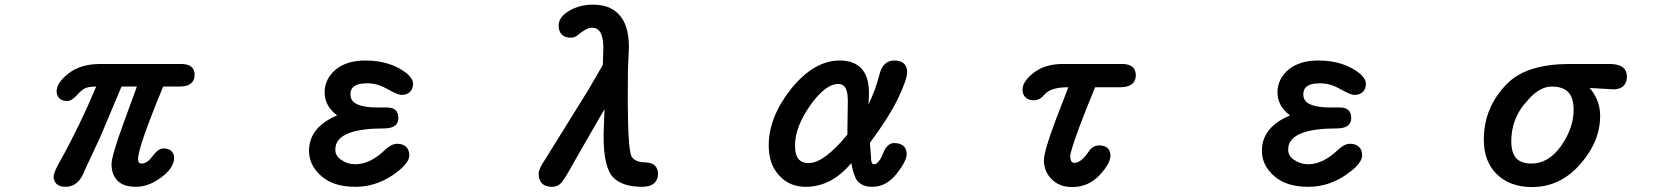

<svg xmlns="http://www.w3.org/2000/svg" viewBox="-20 -752 7040 806"><path d="M665 -388.7Q559.6 -133.8 559.6 -85Q559.6 -73.2 563.5 -69.3Q567.4 -65.4 574.2 -65.4Q581.1 -65.4 585.9 -67.4Q602.5 -72.3 618.2 -93.8Q643.6 -128.9 666 -128.9Q688.5 -128.9 699.7 -117.7Q710.9 -106.4 710.9 -89.8Q710.9 -46.9 656.2 -6.8Q603.5 32.2 551.3 32.2Q499 32.2 473.6 6.8Q448.2 -18.6 448.2 -63.5Q448.2 -96.7 498 -233.4L554.7 -388.7H490.2L400.4 -175.8L336.9 -40Q311.5 32.2 255.9 32.2Q229.5 32.2 217.3 20Q205.1 7.8 205.1 -10.7Q205.1 -28.3 231.4 -74.2Q315.4 -224.6 383.8 -388.7Q348.6 -387.7 337.9 -381.8Q324.2 -376 307.6 -357.4Q282.2 -328.1 262.7 -328.1Q232.4 -328.1 222.7 -348.6Q217.8 -357.4 217.8 -369.1Q217.8 -405.3 268.6 -444.3Q317.4 -482.4 397.5 -483.4H740.2Q784.2 -483.4 793.9 -456.1Q796.9 -448.2 796.9 -440.4Q796.9 -432.6 795.9 -425.8Q793 -413.1 784.2 -404.3Q768.6 -388.7 735.4 -388.7Z M1395.5 -267.6Q1342.8 -306.6 1342.8 -364.3Q1342.8 -421.9 1391.6 -461.9Q1437.5 -498 1514.6 -498Q1619.1 -498 1688.5 -443.4Q1713.9 -420.9 1713.9 -400.4Q1713.9 -378.9 1701.2 -366.2Q1688.5 -353.5 1664.1 -353.5Q1651.4 -353.5 1606.4 -377.9Q1584 -390.6 1564 -396.5Q1543.9 -402.3 1520.5 -402.3Q1478.5 -402.3 1461.9 -385.7Q1451.2 -375 1451.2 -356Q1451.2 -336.9 1462.9 -325.2Q1474.6 -313.5 1500.5 -307.1Q1526.4 -300.8 1565.4 -300.8H1605.5Q1634.8 -300.8 1646.5 -282.2Q1652.3 -271.5 1652.3 -255.4Q1652.3 -239.3 1641.6 -227.5Q1626 -212.9 1592.8 -212.9Q1402.3 -212.9 1388.7 -136.7Q1387.7 -129.9 1387.7 -123Q1387.7 -97.7 1412.1 -81.1Q1438.5 -62.5 1471.7 -62.5Q1534.2 -62.5 1597.7 -124Q1624 -148.4 1646.5 -148.4Q1671.9 -148.4 1685.1 -135.3Q1698.2 -122.1 1698.2 -99.6Q1698.2 -78.1 1671.9 -51.8Q1654.3 -34.2 1628.9 -17.1Q1603.5 0 1578.1 10.7Q1527.3 32.2 1471.7 32.2Q1379.9 32.2 1329.1 -12.7Q1277.3 -57.6 1277.3 -119.1Q1277.3 -217.8 1395.5 -267.6Z M2241.2 -22.5Q2241.2 -43 2268.6 -83L2448.2 -372.1L2510.7 -479.5L2512.7 -550.8Q2512.7 -621.1 2481.4 -632.8Q2474.6 -635.7 2465.8 -635.7Q2442.4 -635.7 2406.2 -605.5Q2393.6 -593.8 2377 -593.8Q2351.6 -593.8 2338.4 -606.9Q2325.2 -620.1 2325.2 -645.5Q2325.2 -680.7 2370.1 -707Q2413.1 -732.4 2469.7 -732.4Q2538.1 -732.4 2575.2 -694.3Q2620.1 -650.4 2620.1 -554.7Q2620.1 -554.7 2616.2 -460.9L2615.2 -338.9L2616.2 -255.9Q2618.2 -122.1 2631.8 -93.8Q2648.4 -70.3 2690.4 -70.3Q2716.8 -69.3 2729.5 -56.6Q2742.2 -43.9 2742.2 -21.5Q2742.2 1 2727.5 15.6Q2710.9 32.2 2675.8 32.2Q2590.8 32.2 2552.7 -8.8Q2535.2 -27.3 2524.4 -69.3Q2513.7 -111.3 2513.7 -186.5Q2513.7 -186.5 2517.6 -293.9L2398.4 -86.9Q2363.3 -23.4 2351.6 -5.9Q2337.9 15.6 2332 19.5Q2318.4 32.2 2296.9 32.2Q2269.5 32.2 2255.4 18.1Q2241.2 3.9 2241.2 -22.5Z M3553.7 -67.4Q3470.7 32.2 3362.3 32.2Q3292 32.2 3249 -17.6Q3207 -63.5 3207 -141.6Q3207 -259.8 3300.8 -378.9Q3397.5 -498 3504.9 -498Q3562.5 -498 3593.8 -466.8Q3627.9 -432.6 3627.9 -361.3Q3627.9 -361.3 3626 -313.5Q3655.3 -374 3671.9 -439.5Q3682.6 -482.4 3711.9 -494.1Q3721.7 -498 3733.4 -498Q3781.2 -498 3787.1 -460Q3788.1 -455.1 3788.1 -450.2Q3788.1 -418 3749 -336.9Q3709 -255.9 3631.8 -152.3L3637.7 -75.2Q3639.6 -68.4 3642.1 -65.4Q3644.5 -62.5 3650.9 -62.5Q3657.2 -62.5 3665 -70.3Q3676.8 -82 3687.5 -109.4Q3694.3 -127.9 3706.1 -139.6Q3717.8 -151.4 3732.4 -151.4Q3773.4 -151.4 3783.2 -123Q3786.1 -114.3 3786.1 -104.5Q3786.1 -76.2 3744.1 -22.5Q3700.2 32.2 3641.6 32.2Q3598.6 32.2 3578.1 5.9Q3563.5 -13.7 3553.7 -67.4ZM3523.4 -390.6Q3514.6 -399.4 3498 -399.4Q3481.4 -399.4 3461.9 -389.6Q3423.8 -369.1 3381.8 -310.5Q3317.4 -218.8 3317.4 -141.6Q3317.4 -98.6 3335 -81.1Q3348.6 -67.4 3375 -67.4Q3438.5 -67.4 3537.1 -186.5L3539.1 -329.1Q3539.1 -375 3523.4 -390.6Z M4593.8 -141.6Q4618.2 -141.6 4629.9 -129.9Q4641.6 -118.2 4641.6 -98.6Q4641.6 -65.4 4594.7 -15.6Q4547.9 33.2 4481.4 33.2Q4427.7 33.2 4395.5 1Q4362.3 -31.2 4362.3 -80.1Q4362.3 -116.2 4410.2 -244.1L4464.8 -385.7H4458Q4389.6 -384.8 4364.3 -354.5Q4344.7 -331.1 4320.8 -331.1Q4296.9 -331.1 4284.7 -343.3Q4272.5 -355.5 4272.5 -376Q4272.5 -410.2 4320.3 -447.3Q4368.2 -483.4 4440.4 -483.4H4692.4Q4721.7 -483.4 4736.3 -468.8Q4748 -457 4748 -436Q4748 -415 4735.4 -402.3Q4718.8 -385.7 4681.6 -385.7H4577.1Q4496.1 -188.5 4478.5 -123Q4472.7 -103.5 4472.7 -97.7Q4472.7 -73.2 4484.4 -69.3Q4487.3 -68.4 4491.2 -68.4Q4516.6 -68.4 4547.9 -112.3Q4566.4 -141.6 4593.8 -141.6Z M5395.5 -267.6Q5342.8 -306.6 5342.8 -364.3Q5342.8 -421.9 5391.6 -461.9Q5437.5 -498 5514.6 -498Q5619.1 -498 5688.5 -443.4Q5713.9 -420.9 5713.9 -400.4Q5713.9 -378.9 5701.2 -366.2Q5688.5 -353.5 5664.1 -353.5Q5651.4 -353.5 5606.4 -377.9Q5584 -390.6 5564 -396.5Q5543.9 -402.3 5520.5 -402.3Q5478.5 -402.3 5461.9 -385.7Q5451.2 -375 5451.2 -356Q5451.2 -336.9 5462.9 -325.2Q5474.6 -313.5 5500.5 -307.1Q5526.4 -300.8 5565.4 -300.8H5605.5Q5634.8 -300.8 5646.5 -282.2Q5652.3 -271.5 5652.3 -255.4Q5652.3 -239.3 5641.6 -227.5Q5626 -212.9 5592.8 -212.9Q5402.3 -212.9 5388.7 -136.7Q5387.7 -129.9 5387.7 -123Q5387.7 -97.7 5412.1 -81.1Q5438.5 -62.5 5471.7 -62.5Q5534.2 -62.5 5597.7 -124Q5624 -148.4 5646.5 -148.4Q5671.9 -148.4 5685.1 -135.3Q5698.2 -122.1 5698.2 -99.6Q5698.2 -78.1 5671.9 -51.8Q5654.3 -34.2 5628.9 -17.1Q5603.5 0 5578.1 10.7Q5527.3 32.2 5471.7 32.2Q5379.9 32.2 5329.1 -12.7Q5277.3 -57.6 5277.3 -119.1Q5277.3 -217.8 5395.5 -267.6Z M6209 -166Q6209 -305.7 6311.5 -405.3Q6392.6 -482.4 6565.4 -483.4H6736.3Q6801.8 -483.4 6808.6 -441.4Q6809.6 -436.5 6809.6 -431.6Q6809.6 -426.8 6809.1 -422.4Q6808.6 -418 6807.6 -413.6Q6806.6 -409.2 6804.7 -405.3Q6792 -377 6752.9 -377Q6752 -377 6653.3 -382.8Q6697.3 -331.1 6697.3 -265.6Q6697.3 -158.2 6614.3 -63.5Q6530.3 33.2 6411.1 33.2Q6317.4 33.2 6261.7 -22.5Q6209 -75.2 6209 -166ZM6585.9 -290Q6585.9 -342.8 6563 -365.7Q6540 -388.7 6494.1 -388.7Q6437.5 -388.7 6382.8 -318.4Q6382.8 -318.4 6381.8 -318.4Q6324.2 -249 6324.2 -159.2Q6324.2 -109.4 6346.7 -85.9Q6368.2 -65.4 6409.2 -65.4Q6479.5 -65.4 6532.2 -137.7Q6585.9 -213.9 6585.9 -290Z"/></svg>

Font: FakePearl
Style: SemiBold
Weight: 400
Version: Version 1.2